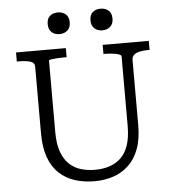

<svg xmlns="http://www.w3.org/2000/svg" viewBox="-60 -960 934 1033"><g transform="rotate(-5 406.5 -444.0)"><path d="M221 -264Q221 -201 236 -159Q251 -117 277.5 -91.5Q304 -66 339.5 -55Q375 -44 418 -44Q459 -44 494.5 -55.5Q530 -67 556.5 -92Q583 -117 597.5 -159.5Q612 -202 612 -264V-640Q612 -645 604 -649Q596 -653 583 -655.5Q570 -658 554.5 -659.5Q539 -661 525 -661H516V-710H765V-661H754Q730 -661 710.5 -656.5Q691 -652 680 -642Q669 -632 669 -615V-264Q669 -188 649 -134.5Q629 -81 593 -47.5Q557 -14 510 1.5Q463 17 409 17Q352 17 303.5 1.5Q255 -14 219 -47.5Q183 -81 163.5 -134.5Q144 -188 144 -264V-625Q144 -647 120 -654Q96 -661 59 -661H48V-710H317V-661H308Q294 -661 278.5 -660.5Q263 -660 250 -658.5Q237 -657 229 -655.5Q221 -654 221 -651ZM350 -847Q350 -818 333 -803Q316 -788 290 -788Q264 -788 247.5 -803Q231 -818 231 -847Q231 -876 247.5 -890.5Q264 -905 290 -905Q316 -905 333 -890.5Q350 -876 350 -847ZM581 -847Q581 -818 564 -803Q547 -788 521 -788Q496 -788 479 -803Q462 -818 462 -847Q462 -876 478.5 -890.5Q495 -905 521 -905Q547 -905 564 -890.5Q581 -876 581 -847Z"/></g></svg>

Font: Roboto Serif Light
Style: Regular
Weight: 300
Designer: Greg Gazdowicz
Foundry: Commercial Type
Version: Version 1.008